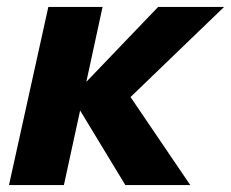

<svg xmlns="http://www.w3.org/2000/svg" viewBox="-20 -536 669 556"><path d="M6 0 120 -516H277L230 -299L438 -516H629L358 -255L531 0H343L212 -216L165 0Z"/></svg>

Font: Red Hat Text
Style: Bold Italic
Weight: 700
Italic angle: -12°
Designer: Pentagram, MCKL
Foundry: Pentagram, MCKL
Version: Version 1.023; ttfautohint (v1.8.3)